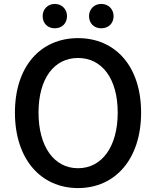

<svg xmlns="http://www.w3.org/2000/svg" viewBox="-20 -944 794 977"><path d="M377 13C566 13 698 -134 698 -371C698 -608 566 -750 377 -750C188 -750 56 -608 56 -371C56 -134 188 13 377 13ZM377 -88C255 -88 176 -198 176 -371C176 -544 255 -649 377 -649C499 -649 579 -544 579 -371C579 -198 499 -88 377 -88ZM259 -800C295 -800 321 -825 321 -862C321 -897 295 -924 259 -924C223 -924 197 -897 197 -862C197 -825 223 -800 259 -800ZM495 -800C532 -800 558 -825 558 -862C558 -897 532 -924 495 -924C459 -924 433 -897 433 -862C433 -825 459 -800 495 -800Z"/></svg>

Font: Kinto Sans Med
Style: Regular
Weight: 500
Designer: Authors: Ryoko NISHIZUKA  (kana & ideographs); Paul D. Hunt (Latin, Greek & Cyrillic); Wenlong ZHANG  (bopomofo); Sandol
Foundry: Adobe Systems Incorporated, ookami Inc.
Version: Version 0.001